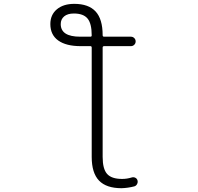

<svg xmlns="http://www.w3.org/2000/svg" viewBox="-20 -784 1040 1011"><path d="M456.1 -590.8Q462.9 -590.8 462.9 -597.7Q462.9 -660.2 440.9 -686.5Q418.9 -712.9 369.1 -712.9Q335.9 -712.9 317.9 -697.8Q299.8 -682.6 299.8 -657.2Q299.8 -590.8 402.3 -590.8Q403.3 -590.8 405.3 -590.8ZM520.5 42Q520.5 105.5 543.9 131.8Q567.4 158.2 623 158.2Q648.4 158.2 673.8 150.4Q683.6 147.5 692.4 151.9Q701.2 156.2 704.1 166Q705.1 168.9 705.1 172.9Q705.1 178.7 702.1 184.6Q697.3 194.3 687.5 197.3Q653.3 206.1 620.1 207Q540 207 501.5 167Q462.9 127 462.9 42V-533.2Q462.9 -541 456.1 -541H405.3Q328.1 -541 286.6 -570.8Q245.1 -600.6 245.1 -657.2Q245.1 -706.1 279.3 -734.9Q313.5 -763.7 371.1 -763.7Q446.3 -763.7 483.4 -723.6Q520.5 -683.6 520.5 -598.6Q520.5 -590.8 528.3 -590.8H668.9Q679.7 -590.8 687 -583.5Q694.3 -576.2 694.3 -565.9Q694.3 -555.7 687 -548.3Q679.7 -541 668.9 -541H528.3Q520.5 -541 520.5 -533.2Z"/></svg>

Font: Rounded-X Mgen+ 1m light
Style: Regular
Weight: 200
Designer: [Source Han Sans]
Ryoko NISHIZUKA  (kana & ideographs); Paul D. Hunt (Latin, Greek & Cyrillic); Wenlong ZHANG  (bopomofo
Version: Version 1.059.20150602